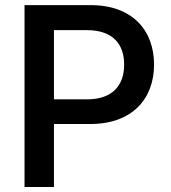

<svg xmlns="http://www.w3.org/2000/svg" viewBox="-20 -748 683 768"><path d="M78.1 0H195.8V-252H341.3C509.8 -252 596.2 -353.5 596.2 -489.7C596.2 -625.5 510.7 -727.5 342.8 -727.5H78.1ZM195.8 -350.6V-627.4H327.6C432.6 -627.4 476.6 -570.3 476.6 -489.7C476.6 -409.2 432.6 -350.6 328.1 -350.6Z"/></svg>

Font: Raveo Medium
Style: Regular
Weight: 500
Designer: Jakub Foglar, Rasmus Andersson (Inter)
Foundry: Jakubfoglar.com
Version: Version 1.100;Glyphs 3.2.3 (3260)